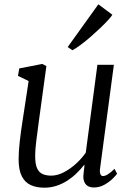

<svg xmlns="http://www.w3.org/2000/svg" viewBox="-20 -862 616 892"><path d="M186 10Q150 10 123.2 -2Q96.5 -14 81.5 -42.8Q66.5 -71.5 66.5 -122.5Q66.5 -140 67.8 -160.8Q69 -181.5 71.8 -204.8Q74.5 -228 77.5 -251.2Q80.5 -274.5 84 -295.5L113 -485.5L63.5 -509.5L69.5 -544L176.5 -565L195.5 -555L159.5 -291.5Q157 -270.5 154.2 -250.2Q151.5 -230 149 -211Q146.5 -192 145 -173Q143.5 -154 143.5 -135.5Q143.5 -98.5 152.8 -79.2Q162 -60 178.8 -53Q195.5 -46 218 -46Q246.5 -46 276.8 -61.8Q307 -77.5 333.8 -102Q360.5 -126.5 378.5 -153L432.5 -561H509L445 -80Q442.5 -61.5 446.5 -52.8Q450.5 -44 458 -44Q468 -44 481 -52Q494 -60 512 -77.5L524 -55Q520 -48.5 504.5 -33Q489 -17.5 466 -4.2Q443 9 415.5 9Q388.5 9 376 -9Q363.5 -27 368.5 -57Q368.5 -58.5 369 -62.8Q369.5 -67 370.2 -72.8Q371 -78.5 371.5 -84.5Q372 -90.5 372.5 -95.5L371.5 -96.5Q356 -77 336.5 -57.8Q317 -38.5 293.5 -23.2Q270 -8 243 1Q216 10 186 10ZM294.5 -643.5 437 -842 502 -793.5Q496.5 -784 481.2 -767.5Q466 -751 445 -731Q424 -711 401 -691Q378 -671 356 -654.5Q334 -638 316.5 -628.5Z"/></svg>

Font: Merriweather 20pt Light
Style: Italic
Weight: 300
Italic angle: -7.8°
Version: Version 2.101